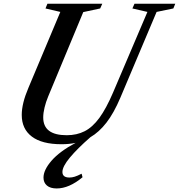

<svg xmlns="http://www.w3.org/2000/svg" viewBox="-20 -782 983 1055"><path d="M318 10.5Q210.5 10.5 155 -31.5Q99.5 -73.5 99.5 -150.5Q99.5 -213.5 136 -299L311.5 -716.5L230 -735.5L240.5 -761.5H542L530.5 -735.5L437.5 -715.5L245 -252.5Q232 -221.5 224.8 -191.2Q217.5 -161 217.5 -136.5Q217.5 -39 346.5 -39Q402 -39 445.2 -61Q488.5 -83 526 -134.2Q563.5 -185.5 601 -273L790 -716.5L707.5 -735.5L719 -761.5H943L932.5 -735.5L840.5 -716.5L641.5 -245.5Q605.5 -160.5 564.8 -108Q524 -55.5 476.5 -28Q405 34.5 364 83.8Q323 133 323 163Q323 193.5 361.5 193.5Q375.5 193.5 390.2 189Q405 184.5 428.5 172.5L433.5 192Q359.5 253.5 291.5 253.5Q256.5 253.5 237.8 237.5Q219 221.5 219 194Q219 152 263.2 101Q307.5 50 395.5 3Q360 10.5 318 10.5Z"/></svg>

Font: Libre Caslon Text Medium Italic
Style: Regular
Weight: 500
Italic angle: -22.583°
Designer: Pablo Impallari, Rodrigo Fuenzalida, Katja Schimmel
Foundry: Pablo Impallari, Rodrigo Fuenzalida
Version: Version 2.000